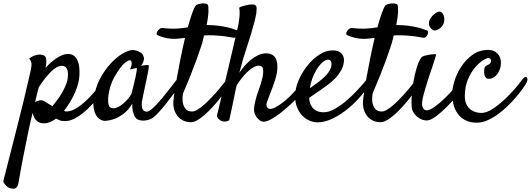

<svg xmlns="http://www.w3.org/2000/svg" viewBox="-125 -712 3191 1154"><path d="M-70.3 417Q-77.1 414.1 -84 408.2Q-89.8 403.3 -95.7 396Q-101.6 388.7 -105.5 377.9Q-78.1 273.4 -59.1 196.3Q-40 119.1 -26.4 67.4Q-11.7 6.8 -1 -34.2Q8.8 -73.2 18.6 -112.3Q26.4 -146.5 35.6 -185.5Q44.9 -224.6 52.7 -258.8Q62.5 -296.9 64.5 -319.8Q66.4 -342.8 49.8 -359.4Q61.5 -369.1 73.7 -374.5Q85.9 -379.9 95.7 -381.8Q106.4 -384.8 117.2 -383.8Q143.6 -381.8 149.9 -367.2Q156.2 -352.5 151.4 -320.3Q150.4 -315.4 149.9 -312Q149.4 -308.6 149.4 -304.7Q163.1 -320.3 179.7 -335Q196.3 -349.6 213.4 -361.3Q230.5 -373 248.5 -380.4Q266.6 -387.7 283.2 -387.7Q305.7 -387.7 319.8 -376.5Q334 -365.2 341.8 -346.7Q349.6 -328.1 351.6 -305.2Q353.5 -282.2 352.5 -259.8Q351.6 -235.4 344.2 -208Q336.9 -180.7 324.2 -152.3Q311.5 -124 294.9 -96.7Q278.3 -69.3 259.8 -45.9Q263.7 -44.9 264.6 -44.4Q265.6 -43.9 265.6 -43.5Q265.6 -43 267.1 -42.5Q268.6 -42 273.4 -42Q295.9 -42 319.3 -53.7Q342.8 -65.4 365.2 -83.5Q387.7 -101.6 408.7 -123Q429.7 -144.5 446.8 -164.6Q463.9 -184.6 475.6 -200.7Q487.3 -216.8 493.2 -223.6Q501 -233.4 507.8 -236.8Q514.6 -240.2 518.6 -237.3Q522.5 -234.4 522.5 -226.1Q522.5 -217.8 516.6 -205.1Q512.7 -196.3 500 -176.8Q487.3 -157.2 468.8 -132.8Q450.2 -108.4 426.3 -82Q402.3 -55.7 376 -34.2Q349.6 -12.7 321.8 1.5Q293.9 15.6 267.6 15.6Q254.9 15.6 247.1 14.6Q239.3 13.7 233.9 11.2Q228.5 8.8 223.6 6.3Q218.8 3.9 211.9 1Q194.3 14.6 175.8 22Q157.2 29.3 139.6 29.3Q123 29.3 110.8 23.9Q98.6 18.6 90.8 9.3Q83 0 78.1 -11.2Q73.2 -22.5 70.3 -33.2Q69.3 -29.3 68.8 -26.4Q68.4 -23.4 67.4 -18.6Q55.7 28.3 43 89.8Q32.2 142.6 17.1 218.3Q2 293.9 -14.6 390.6Q-20.5 417 -35.6 420.9Q-50.8 424.8 -70.3 417ZM108.4 -188.5Q103.5 -171.9 98.1 -149.9Q92.8 -127.9 85.9 -97.7Q93.8 -103.5 103.5 -106.4Q113.3 -109.4 123 -109.4Q133.8 -109.4 150.4 -98.1Q167 -86.9 190.4 -74.2Q205.1 -91.8 221.2 -113.8Q237.3 -135.7 250.5 -159.2Q263.7 -182.6 272.9 -207Q282.2 -231.4 283.2 -253.9Q285.2 -283.2 276.4 -299.8Q267.6 -316.4 247.1 -316.4Q216.8 -316.4 181.2 -280.8Q145.5 -245.1 108.4 -188.5Z M952.1 -194.3Q938.5 -174.8 917 -146Q895.5 -117.2 872.6 -88.4Q849.6 -59.6 827.6 -35.6Q805.7 -11.7 791 -2Q781.2 3.9 768.6 7.8Q755.9 11.7 742.7 12.7Q729.5 13.7 717.8 11.2Q706.1 8.8 697.3 2.9Q688.5 -3.9 682.6 -16.6Q677.7 -27.3 673.3 -44.9Q668.9 -62.5 669.9 -88.9Q646.5 -49.8 618.2 -28.8Q589.8 -7.8 564.5 2Q535.2 12.7 505.9 14.6Q492.2 14.6 476.6 5.4Q460.9 -3.9 450.2 -23.9Q439.5 -43.9 436.5 -75.7Q433.6 -107.4 444.3 -151.4Q458 -210.9 487.8 -259.8Q517.6 -308.6 552.7 -343.3Q587.9 -377.9 622.1 -395.5Q656.2 -413.1 678.7 -411.1Q705.1 -406.2 721.7 -395.5Q735.4 -385.7 739.7 -366.7Q744.1 -347.7 723.6 -316.4Q737.3 -319.3 746.6 -320.3Q755.9 -321.3 760.7 -321.3Q766.6 -321.3 768.6 -320.3Q769.5 -318.4 769.5 -312Q769.5 -305.7 766.6 -289.1Q763.7 -272.5 757.8 -244.1Q752 -215.8 742.2 -170.9Q740.2 -162.1 738.8 -154.8Q737.3 -147.5 735.8 -140.1Q734.4 -132.8 732.4 -123Q730.5 -113.3 727.5 -98.6Q726.6 -89.8 727.1 -79.6Q727.5 -69.3 730.5 -60.5Q733.4 -51.8 739.7 -46.4Q746.1 -41 757.8 -41Q767.6 -41 783.2 -53.2Q798.8 -65.4 816.4 -84.5Q834 -103.5 853 -126.5Q872.1 -149.4 888.7 -170.9Q905.3 -192.4 918.5 -209Q931.6 -225.6 937.5 -233.4Q945.3 -242.2 953.1 -243.7Q960.9 -245.1 964.8 -239.3Q968.8 -233.4 966.3 -221.7Q963.9 -210 952.1 -194.3ZM666 -151.4Q670.9 -170.9 677.7 -197.3Q684.6 -223.6 689.5 -248Q694.3 -272.5 696.8 -288.6Q699.2 -304.7 695.3 -303.7Q690.4 -302.7 684.6 -300.8Q679.7 -298.8 671.9 -297.9Q664.1 -296.9 656.2 -294.9Q664.1 -310.5 665.5 -320.8Q667 -331.1 666 -336.9Q665 -343.8 662.1 -347.7Q651.4 -356.4 624.5 -333.5Q597.7 -310.5 562.5 -249Q547.9 -223.6 539.1 -194.8Q530.3 -166 526.9 -140.6Q523.4 -115.2 525.4 -96.2Q527.3 -77.1 533.2 -71.3Q543.9 -60.5 557.6 -61Q571.3 -61.5 585.4 -68.8Q599.6 -76.2 613.8 -87.9Q627.9 -99.6 639.2 -112.3Q650.4 -125 657.7 -135.7Q665 -146.5 666 -151.4Z M1247.1 -247.1Q1251 -252.9 1257.3 -254.4Q1263.7 -255.9 1267.6 -252.9Q1271.5 -250 1272 -243.2Q1272.5 -236.3 1266.6 -224.6Q1247.1 -187.5 1215.3 -144.5Q1183.6 -101.6 1148.4 -64Q1113.3 -26.4 1080.1 -2Q1046.9 22.5 1024.4 22.5Q992.2 22.5 970.7 9.8Q949.2 -2.9 937 -21.5Q924.8 -40 919.9 -62Q915 -84 917 -102.5Q918 -118.2 923.8 -158.7Q929.7 -199.2 939.5 -252.4Q949.2 -305.7 961.4 -366.7Q973.6 -427.7 987.3 -484.4Q970.7 -482.4 954.1 -480.5Q937.5 -478.5 923.8 -478.5Q892.6 -478.5 864.7 -485.8Q836.9 -493.2 823.2 -500Q815.4 -503.9 816.4 -511.2Q817.4 -518.6 822.3 -525.9Q827.1 -533.2 834.5 -538.6Q841.8 -543.9 847.7 -543.9Q866.2 -542 887.7 -540.5Q909.2 -539.1 934.6 -540Q953.1 -541 970.2 -543Q987.3 -544.9 1003.9 -547.9Q1016.6 -594.7 1028.8 -629.4Q1041 -664.1 1050.8 -677.7Q1053.7 -682.6 1064 -686Q1074.2 -689.5 1085.9 -690.9Q1097.7 -692.4 1108.4 -690.9Q1119.1 -689.5 1124 -683.6Q1128.9 -675.8 1127.9 -643.6Q1127 -611.3 1117.2 -561.5Q1158.2 -561.5 1189.9 -557.1Q1221.7 -552.7 1244.1 -547.4Q1266.6 -542 1280.3 -536.6Q1293.9 -531.2 1300.8 -529.3Q1307.6 -527.3 1308.1 -519.5Q1308.6 -511.7 1305.2 -503.4Q1301.8 -495.1 1293.9 -489.3Q1286.1 -483.4 1276.4 -485.4Q1266.6 -486.3 1254.4 -489.3Q1242.2 -492.2 1225.1 -494.1Q1208 -496.1 1184.6 -498Q1161.1 -500 1129.9 -500Q1124 -500 1116.7 -499.5Q1109.4 -499 1101.6 -499Q1097.7 -483.4 1094.2 -468.3Q1090.8 -453.1 1085 -436.5Q1072.3 -397.5 1055.7 -351.6Q1041 -311.5 1020.5 -259.8Q1000 -208 974.6 -149.4Q968.8 -107.4 976.1 -85.4Q983.4 -63.5 994.1 -53.7Q1006.8 -43 1025.4 -42Q1040 -40 1061 -52.2Q1082 -64.5 1104.5 -85Q1127 -105.5 1149.9 -129.9Q1172.9 -154.3 1192.4 -177.7Q1211.9 -201.2 1226.6 -220.2Q1241.2 -239.3 1247.1 -247.1Z M1692.4 -214.8Q1699.2 -222.7 1706.5 -223.1Q1713.9 -223.6 1718.3 -219.2Q1722.7 -214.8 1722.2 -206.1Q1721.7 -197.3 1713.9 -186.5Q1695.3 -161.1 1670.9 -134.3Q1646.5 -107.4 1618.7 -82Q1590.8 -56.6 1562.5 -34.2Q1534.2 -11.7 1507.8 2.9Q1478.5 19.5 1458.5 19.5Q1438.5 19.5 1418.9 -5.9Q1401.4 -28.3 1401.9 -54.2Q1402.3 -80.1 1413.1 -119.1Q1419.9 -143.6 1432.1 -177.2Q1444.3 -210.9 1451.7 -242.2Q1459 -273.4 1456.1 -295.4Q1453.1 -317.4 1430.7 -317.4Q1415 -317.4 1397 -306.6Q1378.9 -295.9 1360.8 -278.8Q1342.8 -261.7 1326.2 -240.2Q1309.6 -218.8 1296.9 -198.2Q1289.1 -160.2 1281.2 -123Q1274.4 -91.8 1267.1 -55.2Q1259.8 -18.6 1252.9 9.8Q1247.1 14.6 1240.2 16.6Q1233.4 18.6 1227.5 18.6Q1220.7 18.6 1213.9 17.6Q1206.1 15.6 1199.2 11.7Q1193.4 7.8 1187.5 1.5Q1181.6 -4.9 1178.7 -15.6Q1222.7 -196.3 1248 -305.7Q1273.4 -415 1287.1 -472.7Q1302.7 -541 1308.6 -567.4Q1311.5 -585.9 1313.5 -603.5Q1315.4 -619.1 1315.4 -635.7Q1315.4 -652.3 1312.5 -666Q1320.3 -670.9 1329.6 -673.8Q1338.9 -676.8 1347.7 -678.7Q1358.4 -681.6 1369.1 -683.6Q1379.9 -685.5 1388.7 -685.5Q1396.5 -685.5 1403.3 -684.1Q1410.2 -682.6 1412.1 -677.7Q1418 -672.9 1417.5 -658.2Q1417 -643.6 1415 -627.9Q1411.1 -609.4 1406.2 -587.9Q1385.7 -508.8 1360.4 -434.1Q1335 -359.4 1313.5 -274.4Q1326.2 -293.9 1343.8 -314.5Q1361.3 -335 1382.3 -352.1Q1403.3 -369.1 1426.8 -380.4Q1450.2 -391.6 1476.6 -391.6Q1490.2 -391.6 1502.4 -387.2Q1514.6 -382.8 1523.9 -372.6Q1533.2 -362.3 1538.1 -345.2Q1543 -328.1 1542 -302.7Q1542 -287.1 1538.6 -270.5Q1535.2 -253.9 1529.3 -233.9Q1523.4 -213.9 1514.2 -189.5Q1504.9 -165 1492.2 -132.8Q1483.4 -110.4 1478.5 -94.7Q1473.6 -79.1 1480.5 -67.4Q1489.3 -51.8 1515.1 -60.1Q1541 -68.4 1592.8 -110.4Q1604.5 -120.1 1619.1 -134.8Q1633.8 -149.4 1647.5 -164.6Q1661.1 -179.7 1672.9 -193.4Q1684.6 -207 1692.4 -214.8Z M2096.7 -203.1Q2067.4 -160.2 2030.3 -119.6Q1993.2 -79.1 1951.7 -47.4Q1910.2 -15.6 1866.7 3.9Q1823.2 23.4 1782.2 23.4Q1760.7 23.4 1735.8 13.2Q1710.9 2.9 1690.4 -18.6Q1669.9 -40 1657.7 -74.2Q1645.5 -108.4 1650.4 -157.2Q1654.3 -197.3 1675.3 -241.7Q1696.3 -286.1 1727.1 -323.2Q1757.8 -360.4 1796.4 -384.8Q1835 -409.2 1874 -409.2Q1911.1 -409.2 1927.7 -390.6Q1944.3 -372.1 1942.4 -344.7Q1939.5 -314.5 1925.3 -289.1Q1911.1 -263.7 1891.6 -243.2Q1872.1 -222.7 1850.1 -206.1Q1828.1 -189.5 1808.6 -175.8Q1787.1 -161.1 1767.6 -147.9Q1748 -134.8 1733.4 -124Q1734.4 -99.6 1742.2 -83Q1750 -66.4 1761.7 -56.2Q1773.4 -45.9 1788.6 -41.5Q1803.7 -37.1 1819.3 -37.1Q1852.5 -37.1 1888.7 -58.1Q1924.8 -79.1 1959.5 -108.9Q1994.1 -138.7 2023.9 -170.9Q2053.7 -203.1 2073.2 -226.6Q2080.1 -234.4 2087.4 -235.8Q2094.7 -237.3 2099.1 -233.9Q2103.5 -230.5 2103.5 -222.2Q2103.5 -213.9 2096.7 -203.1ZM1846.7 -353.5Q1835 -353.5 1818.8 -341.8Q1802.7 -330.1 1787.1 -308.1Q1771.5 -286.1 1757.8 -254.4Q1744.1 -222.7 1737.3 -181.6Q1749 -190.4 1762.7 -199.7Q1776.4 -209 1790 -219.7Q1832 -252 1848.6 -276.4Q1865.2 -300.8 1867.2 -318.4Q1869.1 -336.9 1863.3 -345.2Q1857.4 -353.5 1846.7 -353.5Z M2386.7 -247.1Q2390.6 -252.9 2397 -254.4Q2403.3 -255.9 2407.2 -252.9Q2411.1 -250 2411.6 -243.2Q2412.1 -236.3 2406.2 -224.6Q2386.7 -187.5 2355 -144.5Q2323.2 -101.6 2288.1 -64Q2252.9 -26.4 2219.7 -2Q2186.5 22.5 2164.1 22.5Q2131.8 22.5 2110.4 9.8Q2088.9 -2.9 2076.7 -21.5Q2064.5 -40 2059.6 -62Q2054.7 -84 2056.6 -102.5Q2057.6 -118.2 2063.5 -158.7Q2069.3 -199.2 2079.1 -252.4Q2088.9 -305.7 2101.1 -366.7Q2113.3 -427.7 2127 -484.4Q2110.4 -482.4 2093.8 -480.5Q2077.1 -478.5 2063.5 -478.5Q2032.2 -478.5 2004.4 -485.8Q1976.6 -493.2 1962.9 -500Q1955.1 -503.9 1956.1 -511.2Q1957 -518.6 1961.9 -525.9Q1966.8 -533.2 1974.1 -538.6Q1981.4 -543.9 1987.3 -543.9Q2005.9 -542 2027.3 -540.5Q2048.8 -539.1 2074.2 -540Q2092.8 -541 2109.9 -543Q2127 -544.9 2143.6 -547.9Q2156.2 -594.7 2168.5 -629.4Q2180.7 -664.1 2190.4 -677.7Q2193.4 -682.6 2203.6 -686Q2213.9 -689.5 2225.6 -690.9Q2237.3 -692.4 2248 -690.9Q2258.8 -689.5 2263.7 -683.6Q2268.6 -675.8 2267.6 -643.6Q2266.6 -611.3 2256.8 -561.5Q2297.9 -561.5 2329.6 -557.1Q2361.3 -552.7 2383.8 -547.4Q2406.2 -542 2419.9 -536.6Q2433.6 -531.2 2440.4 -529.3Q2447.3 -527.3 2447.8 -519.5Q2448.2 -511.7 2444.8 -503.4Q2441.4 -495.1 2433.6 -489.3Q2425.8 -483.4 2416 -485.4Q2406.2 -486.3 2394 -489.3Q2381.8 -492.2 2364.7 -494.1Q2347.7 -496.1 2324.2 -498Q2300.8 -500 2269.5 -500Q2263.7 -500 2256.3 -499.5Q2249 -499 2241.2 -499Q2237.3 -483.4 2233.9 -468.3Q2230.5 -453.1 2224.6 -436.5Q2211.9 -397.5 2195.3 -351.6Q2180.7 -311.5 2160.2 -259.8Q2139.6 -208 2114.3 -149.4Q2108.4 -107.4 2115.7 -85.4Q2123 -63.5 2133.8 -53.7Q2146.5 -43 2165 -42Q2179.7 -40 2200.7 -52.2Q2221.7 -64.5 2244.1 -85Q2266.6 -105.5 2289.6 -129.9Q2312.5 -154.3 2332 -177.7Q2351.6 -201.2 2366.2 -220.2Q2380.9 -239.3 2386.7 -247.1Z M2543 -575.2Q2540 -564.5 2531.7 -554.2Q2523.4 -543.9 2513.2 -537.6Q2502.9 -531.2 2492.2 -529.3Q2481.4 -527.3 2474.6 -533.2Q2454.1 -548.8 2453.1 -566.9Q2452.1 -585 2461.9 -601.1Q2471.7 -617.2 2486.3 -628.4Q2501 -639.6 2511.7 -641.6Q2522.5 -643.6 2529.8 -637.2Q2537.1 -630.9 2541 -620.6Q2544.9 -610.4 2545.4 -597.7Q2545.9 -585 2543 -575.2ZM2408.2 -367.2Q2413.1 -373 2426.8 -377Q2440.4 -380.9 2455.1 -383.3Q2469.7 -385.7 2481.9 -386.2Q2494.1 -386.7 2496.1 -385.7Q2497.1 -384.8 2491.2 -365.2Q2485.4 -345.7 2476.6 -319.3Q2467.8 -293 2458 -265.1Q2448.2 -237.3 2443.4 -219.7Q2438.5 -202.1 2431.6 -180.2Q2424.8 -158.2 2419.4 -137.2Q2414.1 -116.2 2412.1 -97.7Q2410.2 -79.1 2415 -69.3Q2419.9 -57.6 2425.8 -53.2Q2431.6 -48.8 2438.5 -48.8Q2458 -48.8 2487.8 -70.3Q2517.6 -91.8 2548.3 -121.6Q2579.1 -151.4 2605.5 -182.1Q2631.8 -212.9 2644.5 -231.4Q2652.3 -241.2 2660.6 -244.1Q2668.9 -247.1 2674.3 -243.2Q2679.7 -239.3 2680.2 -230.5Q2680.7 -221.7 2673.8 -210Q2658.2 -182.6 2627.9 -145Q2597.7 -107.4 2563.5 -72.8Q2529.3 -38.1 2496.6 -13.7Q2463.9 10.7 2443.4 11.7Q2426.8 12.7 2410.6 6.3Q2394.5 0 2381.3 -11.2Q2368.2 -22.5 2359.4 -37.6Q2350.6 -52.7 2349.6 -69.3Q2346.7 -93.8 2349.6 -136.2Q2352.5 -178.7 2360.4 -223.1Q2368.2 -267.6 2380.4 -307.6Q2392.6 -347.7 2408.2 -367.2Z M2768.6 -33.2Q2798.8 -33.2 2835.4 -57.1Q2872.1 -81.1 2906.7 -113.3Q2941.4 -145.5 2970.2 -179.2Q2999 -212.9 3013.7 -233.4Q3022.5 -246.1 3030.3 -248.5Q3038.1 -251 3042 -246.1Q3045.9 -241.2 3044.9 -231Q3043.9 -220.7 3036.1 -208Q3029.3 -196.3 3013.2 -174.3Q2997.1 -152.3 2975.1 -126.5Q2953.1 -100.6 2925.3 -73.7Q2897.5 -46.9 2867.2 -24.9Q2836.9 -2.9 2804.7 11.2Q2772.5 25.4 2741.2 25.4Q2698.2 25.4 2669.4 9.3Q2640.6 -6.8 2623.5 -32.2Q2606.4 -57.6 2599.6 -88.4Q2592.8 -119.1 2592.8 -149.4Q2592.8 -179.7 2606.4 -224.6Q2620.1 -269.5 2647 -311Q2673.8 -352.5 2714.8 -382.3Q2755.9 -412.1 2811.5 -412.1Q2842.8 -412.1 2864.7 -390.6Q2886.7 -369.1 2885.7 -332Q2885.7 -314.5 2879.9 -297.4Q2874 -280.3 2864.3 -267.1Q2854.5 -253.9 2841.3 -246.1Q2828.1 -238.3 2812.5 -238.3Q2799.8 -238.3 2793.5 -247.6Q2787.1 -256.8 2785.6 -269Q2784.2 -281.2 2785.6 -293Q2787.1 -304.7 2789.1 -308.6Q2793.9 -315.4 2799.8 -318.4Q2805.7 -321.3 2813.5 -325.2Q2819.3 -328.1 2822.8 -334Q2826.2 -339.8 2826.2 -346.7Q2826.2 -353.5 2822.3 -358.4Q2818.4 -363.3 2809.6 -363.3Q2800.8 -363.3 2777.8 -349.1Q2754.9 -335 2731 -307.1Q2707 -279.3 2688.5 -237.3Q2669.9 -195.3 2668.9 -139.6Q2668 -107.4 2677.7 -86.9Q2687.5 -66.4 2702.1 -54.7Q2716.8 -43 2734.4 -38.1Q2752 -33.2 2768.6 -33.2Z"/></svg>

Font: Satisfy
Style: Regular
Weight: 400
Designer: Font Diner, Inc
Foundry: Font Diner, Inc
Version: Version 1.000